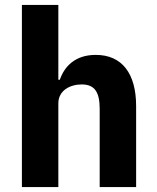

<svg xmlns="http://www.w3.org/2000/svg" viewBox="-20 -760 636 780"><path d="M69 0H217V-340C217 -392 264 -417 312 -417C366 -417 385 -384 385 -317V0H533V-329C533 -461 476 -537 369 -537C286 -537 242 -491 223 -436H217V-740H69Z"/></svg>

Font: IBM Plex Sans Thai Looped
Style: Bold
Weight: 700
Designer: Mike Abbink, Paul van der Laan, Pieter van Rosmalen, Ben Mitchell, Mark Frömberg
Foundry: Bold Monday
Version: Version 1.1